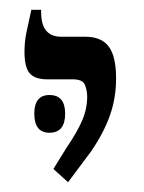

<svg xmlns="http://www.w3.org/2000/svg" viewBox="-20 -667 293 392"><path d="M119 -295 89 -322 115 -364Q138 -398 148 -421.5Q158 -445 158 -470Q158 -482 153.5 -493.5Q149 -505 129 -505H77Q51 -505 40.5 -517.5Q30 -530 30 -561Q30 -582 34 -601Q38 -620 44 -647H64V-642Q64 -592 105 -592H154Q187 -592 202 -572Q217 -552 217 -507Q217 -467 204.5 -431.5Q192 -396 166 -358ZM50 -435Q50 -473 81 -473Q113 -473 113 -435Q113 -396 81 -396Q50 -396 50 -435Z"/></svg>

Font: Noto Serif Hebrew Condensed
Style: Regular
Weight: 400
Width: 3
Designer: Monotype Design Team
Foundry: Monotype Imaging Inc.
Version: Version 2.004; ttfautohint (v1.8.4.7-5d5b)